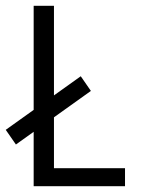

<svg xmlns="http://www.w3.org/2000/svg" viewBox="-58 -645 516 665"><path d="M58.6 -625H128.9V-62.5H375V0H58.6ZM221.7 -380.9 256.8 -330.1 -2.9 -144.5 -38.1 -195.3Z"/></svg>

Font: Sudo Variable
Style: Regular
Weight: 400
Monospace: yes
Designer: Jens Kutilek
Foundry: Jens Kutilek
Version: Version 0.040